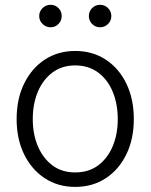

<svg xmlns="http://www.w3.org/2000/svg" viewBox="-20 -752 615 784"><path d="M287.1 11.2Q216.8 11.2 162.8 -24.2Q108.9 -59.6 78.4 -122.1Q47.9 -184.6 47.9 -265.6Q47.9 -347.7 78.4 -410.4Q108.9 -473.1 162.8 -508.5Q216.8 -543.9 287.1 -543.9Q357.9 -543.9 411.9 -508.5Q465.8 -473.1 496.1 -410.4Q526.4 -347.7 526.4 -265.6Q526.4 -184.6 496.1 -122.1Q465.8 -59.6 411.9 -24.2Q357.9 11.2 287.1 11.2ZM287.1 -47.9Q342.3 -47.9 381.1 -76.9Q419.9 -106 440.4 -155.3Q460.9 -204.6 460.9 -265.6Q460.9 -327.1 440.4 -377Q419.9 -426.8 380.9 -455.8Q341.8 -484.9 287.1 -484.9Q232.9 -484.9 194.1 -455.8Q155.3 -426.8 134.5 -377.2Q113.8 -327.6 113.8 -265.6Q113.8 -204.6 134.5 -155.3Q155.3 -106 193.8 -76.9Q232.4 -47.9 287.1 -47.9ZM388.7 -640.6Q369.6 -640.6 356.2 -654.1Q342.8 -667.5 342.8 -686.5Q342.8 -705.6 356.2 -719Q369.6 -732.4 388.7 -732.4Q407.7 -732.4 421.1 -719Q434.6 -705.6 434.6 -686.5Q434.6 -667.5 421.1 -654.1Q407.7 -640.6 388.7 -640.6ZM186.5 -640.6Q167.5 -640.6 153.8 -654.1Q140.1 -667.5 140.1 -686.5Q140.1 -705.6 153.8 -719Q167.5 -732.4 186.5 -732.4Q205.6 -732.4 218.8 -719Q231.9 -705.6 231.9 -686.5Q231.9 -667.5 218.8 -654.1Q205.6 -640.6 186.5 -640.6Z"/></svg>

Font: Inter 20pt Light
Style: Regular
Weight: 300
Version: Version 4.001;git-66647c0bb